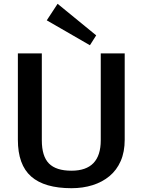

<svg xmlns="http://www.w3.org/2000/svg" viewBox="-20 -981 750 1010"><path d="M356 9Q214 9 144 -52.5Q74 -114 74 -246V-700H200V-243Q200 -159 237.5 -121Q275 -83 356 -83Q510 -83 510 -243V-700H636V-246Q636 -182 615 -134Q594 -86 556 -54.5Q518 -23 467 -7Q416 9 356 9ZM486 -795 453 -743 226 -874 283 -961Z"/></svg>

Font: Pathway Extreme 28pt SemiBold
Style: Regular
Weight: 600
Designer: Eduardo Rodriguez Tunni
Foundry: Eduardo Rodriguez Tunni
Version: Version 1.001;gftools[0.9.26]